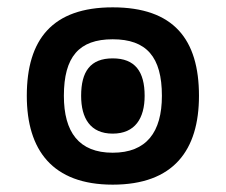

<svg xmlns="http://www.w3.org/2000/svg" viewBox="-20 -489 615 523"><path d="M287 14C453 14 522 -80 522 -228C522 -382 453 -469 287 -469C123 -469 53 -382 53 -228C53 -80 123 14 287 14ZM287 -73C195 -73 154 -129 154 -228C154 -334 195 -382 287 -382C379 -382 421 -334 421 -228C421 -129 379 -73 287 -73ZM287 -125C348 -125 374 -167 374 -228C374 -294 348 -330 287 -330C226 -330 201 -294 201 -228C201 -167 226 -125 287 -125Z"/></svg>

Font: Noto Sans Thai UI Condensed Extra
Style: Regular
Weight: 800
Width: 3
Designer: Monotype Design Team
Foundry: Monotype Imaging Inc.
Version: Version 1.901